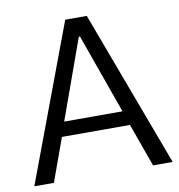

<svg xmlns="http://www.w3.org/2000/svg" viewBox="-77 -747 764 818"><g transform="rotate(-10 305.0 -338.0)"><path d="M158.4 -186.8H452.7L519.7 0H604.5L352.2 -676.2H258.9L6 0H90.7ZM303.4 -594.8H308.3L431.4 -249.5H179.2Z"/></g></svg>

Font: Estedad-FD VF
Style: Regular
Weight: 100
Designer: Amin Abedi
Version: Version 7.3